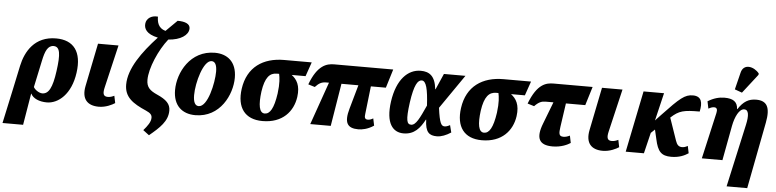

<svg xmlns="http://www.w3.org/2000/svg" viewBox="-110 -1138 6755 1671"><g transform="rotate(5 3267.5 -302.5)"><path d="M54 -285 11 -82 -55 224H125L171 -52H173C192 -12 247 12 313 12C413 12 523 -78 549 -268C575 -452 500 -550 346 -550C159 -550 81 -412 54 -285ZM267 -63C238 -63 200 -90 190 -112L240 -347C257 -429 279 -482 330 -482C387 -482 395 -417 374 -267C354 -119 322 -63 267 -63Z M767 10C828 10 883 -18 907 -34L894 -97C875 -88 859 -82 838 -82C797 -82 791 -109 805 -166L892 -536H713L637 -160C614 -45 667 10 767 10Z M1224 219C1313 145 1382 83 1382 -10C1382 -67 1347 -103 1263 -140C1201 -168 1169 -195 1169 -260C1169 -363 1241 -527 1319 -625C1426 -632 1493 -679 1495 -735C1497 -778 1450 -795 1386 -795C1354 -764 1321 -731 1288 -698C1222 -717 1213 -770 1212 -816C1153 -822 1114 -790 1108 -750C1101 -703 1126 -655 1227 -634C1097 -494 988 -343 988 -203C988 -94 1060 -44 1180 8C1221 26 1233 42 1233 66C1233 102 1206 139 1171 179Z M1610 10C1827 10 1925 -197 1925 -344C1925 -487 1839 -546 1734 -546C1519 -546 1416 -346 1416 -193C1416 -57 1495 10 1610 10ZM1633 -71C1603 -71 1585 -99 1585 -163C1585 -274 1640 -471 1711 -471C1740 -471 1758 -445 1758 -383C1758 -285 1712 -71 1633 -71Z M2197 10C2373 10 2463 -98 2481 -225C2495 -327 2461 -378 2416 -412H2537L2580 -536H2339C2157 -536 2020 -447 1993 -254C1970 -90 2042 10 2197 10ZM2211 -57C2162 -57 2151 -129 2166 -245C2184 -369 2224 -412 2286 -412H2306C2313 -380 2320 -331 2308 -240C2289 -108 2256 -57 2211 -57Z M2614 0H2793L2854 -373H3002L2943 -164C2907 -38 2938 9 3035 9C3065 9 3116 1 3169 -35L3156 -97C3138 -87 3126 -82 3109 -82C3083 -82 3079 -100 3083 -128L3111 -373H3242L3292 -536H2777C2711 -536 2631 -515 2567 -343L2625 -325C2659 -362 2684 -373 2721 -373H2745Z M3429 10C3524 10 3572 -50 3613 -126H3616C3619 -16 3654 10 3721 10C3759 10 3802 -7 3843 -34L3827 -97C3805 -85 3792 -82 3780 -82C3753 -82 3736 -100 3718 -239L3923 -536H3735L3674 -397H3671C3659 -511 3608 -546 3532 -546C3420 -546 3325 -452 3297 -257C3270 -65 3336 10 3429 10ZM3489 -71C3452 -71 3439 -104 3461 -264C3483 -418 3513 -463 3548 -463C3587 -463 3604 -392 3612 -249C3560 -134 3530 -71 3489 -71Z M4113 10C4289 10 4379 -98 4397 -225C4411 -327 4377 -378 4332 -412H4453L4496 -536H4255C4073 -536 3936 -447 3909 -254C3886 -90 3958 10 4113 10ZM4127 -57C4078 -57 4067 -129 4082 -245C4100 -369 4140 -412 4202 -412H4222C4229 -380 4236 -331 4224 -240C4205 -108 4172 -57 4127 -57Z M4731 10C4808 10 4863 -18 4887 -34L4874 -97C4855 -88 4839 -82 4818 -82C4777 -82 4777 -109 4785 -166L4815 -373H4984L5034 -536H4695C4629 -536 4551 -521 4483 -343L4541 -325C4579 -365 4606 -373 4638 -373H4706L4633 -183C4581 -51 4613 10 4731 10Z M5170 10C5231 10 5286 -18 5310 -34L5297 -97C5278 -88 5262 -82 5241 -82C5200 -82 5194 -109 5208 -166L5295 -536H5116L5040 -160C5017 -45 5070 10 5170 10Z M5370 0H5529L5573 -182L5607 -214L5626 -132C5649 -24 5682 10 5768 10C5837 10 5884 -12 5917 -34L5904 -97C5885 -86 5868 -82 5856 -82C5824 -82 5810 -99 5798 -133L5730 -330L5732 -331C5801 -395 5843 -404 5981 -404C5998 -483 5987 -539 5910 -539C5840 -539 5798 -503 5649 -345L5600 -293L5658 -536H5479Z M6333 -600 6463 -767 6464 -779C6419 -836 6326 -857 6306 -772L6269 -623ZM6271 224H6451L6563 -358C6589 -493 6557 -550 6462 -550C6397 -550 6351 -523 6306 -454H6303C6300 -519 6259 -543 6186 -543C6139 -543 6091 -530 6041 -499L6054 -436C6078 -449 6090 -452 6104 -452C6130 -452 6133 -431 6127 -404L6035 0H6215L6272 -305C6287 -384 6322 -457 6366 -457C6405 -457 6411 -408 6392 -323Z"/></g></svg>

Font: Noto Serif Condensed Black
Style: Italic
Weight: 900
Width: 3
Italic angle: -12°
Designer: Monotype Design Team
Foundry: Monotype Imaging Inc.
Version: Version 2.013